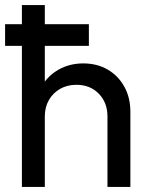

<svg xmlns="http://www.w3.org/2000/svg" viewBox="-20 -734 588 754"><path d="M0 -554V-639H329V-554ZM402 0V-277Q402 -331 368 -366Q334 -401 280 -401Q244 -401 216 -385Q188 -369 172 -341Q156 -313 156 -277L119 -298Q119 -352 143 -394Q167 -436 210 -460.5Q253 -485 307 -485Q361 -485 402.5 -461Q444 -437 468 -394Q492 -351 492 -295V0ZM66 0V-714H156V0Z"/></svg>

Font: Outfit Thin
Style: Regular
Weight: 400
Version: Version 1.100;gftools[0.9.27]